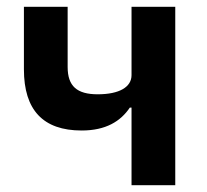

<svg xmlns="http://www.w3.org/2000/svg" viewBox="-20 -542 607 562"><path d="M365 -227H360C333 -187 290 -160 219 -160C106 -160 50 -220 50 -339V-522H178V-346C178 -290 205 -266 266 -266C329 -266 365 -287 365 -322V-522H493V0H365Z"/></svg>

Font: Plexus Sans SemiBold
Style: Regular
Weight: 600
Version: Version 2.001;PS 002.001;hotconv 1.0.70;makeotf.lib2.5.58329